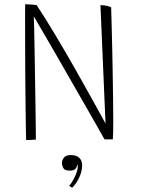

<svg xmlns="http://www.w3.org/2000/svg" viewBox="-20 -657 681 907"><path d="M149.5 2.5Q143 3 128 3.8Q113 4.5 103.5 4.5Q103 -8 102.2 -51.5Q101.5 -95 100.8 -157.5Q100 -220 99.5 -290Q99 -360 98.8 -427Q98.5 -494 98.5 -545.5Q98.5 -578.5 98.5 -602.5Q98.5 -626.5 99 -637Q110 -637 128.8 -635.5Q147.5 -634 153.5 -632.5Q196.5 -567 242 -490.8Q287.5 -414.5 331.5 -337.5Q375.5 -260.5 413.2 -192Q451 -123.5 478.5 -73.5L454.5 -632.5Q470.5 -632.5 483 -629.8Q495.5 -627 505 -623Q506 -587.5 507.5 -536.2Q509 -485 510.2 -425.5Q511.5 -366 512.5 -305Q513.5 -244 514.2 -188Q515 -132 515 -89Q515 -54.5 514.5 -31Q514 -7.5 513 1Q505.5 1.5 500 1.5Q494.5 1.5 490 1.5Q485.5 1.5 481.5 1.5Q477.5 1.5 473.5 1Q464 -16 439.5 -59.2Q415 -102.5 381.2 -161.2Q347.5 -220 310.5 -284.5Q273.5 -349 239 -409Q204.5 -469 178 -514.2Q151.5 -559.5 139.5 -579.5Q140.5 -563.5 141.5 -519.5Q142.5 -475.5 143.5 -415.5Q144.5 -355.5 145.5 -290Q146.5 -224.5 147.5 -164Q148.5 -103.5 149 -59Q149.5 -14.5 149.5 2.5ZM321 230Q319 228.5 314.5 225.5Q310 222.5 306.5 221Q320 206.5 333.8 177.5Q347.5 148.5 347.5 128.5Q347.5 122.5 345.5 118.5Q344.5 129.5 337.5 139.2Q330.5 149 309.5 149Q285 149 278.8 136.5Q272.5 124 272.5 112.5Q272.5 100.5 281.8 88Q291 75.5 314.5 75.5Q341 75.5 354.5 88.5Q368 101.5 368 124Q368 152.5 354.2 181.5Q340.5 210.5 321 230Z"/></svg>

Font: Grandstander Thin
Style: Regular
Weight: 100
Designer: Tyler Finck
Foundry: Etcetera Type Co
Version: Version 1.200; ttfautohint (v1.8.3)